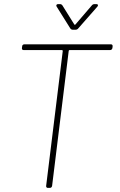

<svg xmlns="http://www.w3.org/2000/svg" viewBox="-20 -916 583 936"><path d="M361 -777 455 -884C460 -890 458 -896 450 -896H442C437 -896 432 -895 428 -890L348 -797C347 -795 344 -794 342 -797L284 -890C281 -894 277 -896 272 -896H263C256 -896 252 -890 256 -884L323 -777C326 -773 330 -771 335 -771H348C353 -771 358 -773 361 -777ZM521 -700H99C93 -700 88 -696 88 -690L87 -682C86 -676 89 -672 95 -672H282C284 -672 286 -670 286 -668L205 -10C204 -4 208 0 213 0H223C229 0 233 -4 234 -10L315 -668C315 -670 317 -672 319 -672H517C523 -672 527 -676 528 -682L529 -690C530 -696 526 -700 521 -700Z"/></svg>

Font: Barlow Thin
Style: Italic
Weight: 250
Italic angle: -7°
Designer: Jeremy Tribby
Foundry: Tribby Type
Version: Version 1.422;hotconv 1.0.109;makeotfexe 2.5.65596